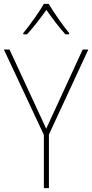

<svg xmlns="http://www.w3.org/2000/svg" viewBox="-20 -969 475 989"><path d="M231 -949H206C182 -907 131 -836 100 -799V-792H119C153 -828 192 -880 219 -918C246 -879 284 -828 317 -792H336V-799C308 -832 256 -906 231 -949ZM218 -306 29 -714H0L206 -274V0H232V-276L435 -714H406Z"/></svg>

Font: Noto Sans Hebrew SemiCondensed Thin
Style: Regular
Weight: 100
Width: 4
Designer: Monotype Design Team
Foundry: Monotype Imaging Inc.
Version: Version 2.004